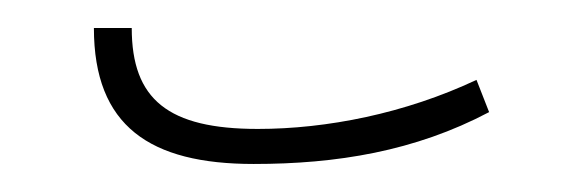

<svg xmlns="http://www.w3.org/2000/svg" viewBox="-20 -345 411 137"><path d="M161 -228C220 -228 276 -237 329 -265L320 -288C269 -264 213 -253 164 -253C100 -253 74 -274 74 -325H47C47 -255 87 -228 161 -228Z"/></svg>

Font: Noto Serif Armenian SemiCondensed Thin
Style: Regular
Weight: 100
Width: 4
Designer: Monotype Design Team
Foundry: Monotype Imaging Inc.
Version: Version 2.008